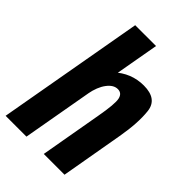

<svg xmlns="http://www.w3.org/2000/svg" viewBox="-259 -877 968 968"><g transform="rotate(45 225.0 -392.5)"><path d="M-27 0H121.5L260.5 -785H112ZM245 0H393L451.5 -334Q471.5 -446.5 462.8 -523.8Q454 -601 358 -601Q268.5 -601 201 -538Q133.5 -475 119 -393.5L187 -371.5Q197.5 -428.5 222.8 -462Q248 -495.5 278 -495.5Q307.5 -495.5 314.5 -463.8Q321.5 -432 303 -330Z"/></g></svg>

Font: Anybody Condensed
Style: Bold Italic
Weight: 700
Width: 3
Italic angle: -10°
Version: Version 1.113;gftools[0.9.25]